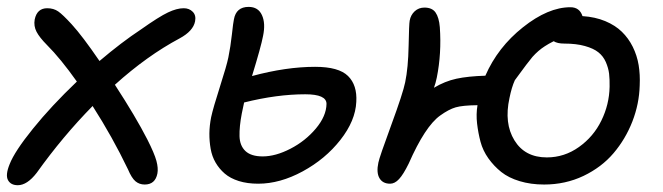

<svg xmlns="http://www.w3.org/2000/svg" viewBox="-26 -526 1935 560"><path d="M25.9 14.2Q5.4 14.2 -2.7 -0.7Q-10.7 -15.6 2 -46.9Q16.6 -84.5 70.1 -150.6Q123.5 -216.8 198.2 -288.1Q150.4 -355.5 110.8 -395Q89.4 -416.5 80.6 -433.3Q71.8 -450.2 75.2 -469.2Q82 -502 111.8 -502Q130.4 -502 143.8 -492.7Q157.2 -483.4 183.1 -455.1Q214.4 -420.9 264.2 -348.1Q328.6 -402.8 384.8 -439.9Q438 -477.5 463.9 -489.7Q489.7 -502 509.8 -502Q525.9 -502 536.1 -491.7Q546.4 -481.4 543 -463.9Q537.6 -435.5 498 -414.1Q402.8 -363.3 309.1 -278.8Q370.1 -185.1 403.8 -119.1Q424.3 -78.6 430.2 -56.9Q436 -35.2 433.1 -20Q426.8 12.2 396 12.2Q380.4 12.2 369.1 2.7Q357.9 -6.8 347.2 -32.2Q302.2 -126 244.1 -216.8Q157.2 -128.4 81.1 -22Q53.2 14.2 25.9 14.2Z M727.1 9.8Q695.3 9.8 670.4 2Q645.5 -5.9 629.4 -19.8Q613.3 -33.7 602.8 -51.8Q592.3 -69.8 588.4 -92Q584.5 -114.3 584.7 -137Q585 -159.7 589.8 -184.1Q595.7 -211.4 615.5 -273.2Q635.3 -335 640.1 -358.9Q646.5 -390.1 650.4 -425.8Q654.3 -461.4 656.2 -469.2Q662.6 -505.9 699.2 -505.9Q727.1 -505.9 738 -481.9Q749 -458 741.2 -420.9Q735.4 -390.1 709 -304.2Q808.6 -331.1 893.1 -331.1Q961.9 -331.1 989 -304.4Q1016.1 -277.8 1013.2 -229Q1010.7 -173.8 966.8 -117.9Q922.9 -62 856.7 -26.1Q790.5 9.8 727.1 9.8ZM679.2 -194.8Q671.9 -156.7 672.6 -128.9Q673.3 -101.1 689.9 -85.4Q706.5 -69.8 740.2 -69.8Q777.8 -69.8 821.3 -92.3Q864.7 -114.7 895.3 -151.1Q925.8 -187.5 926.3 -223.1Q926.3 -251 864.3 -251Q781.7 -251 686 -227.1Q680.2 -201.7 679.2 -194.8Z M1561 12.2Q1522 12.2 1489.7 2.4Q1457.5 -7.3 1436 -24.4Q1414.6 -41.5 1398.4 -64.2Q1382.3 -86.9 1375.5 -112.5Q1368.7 -138.2 1365.5 -165.5Q1362.3 -192.9 1366.7 -219.2Q1323.2 -218.8 1303 -212.9Q1282.7 -207 1257.8 -189Q1213.9 -157.7 1166 -48.8Q1150.4 -17.1 1137.9 -3.7Q1125.5 9.8 1111.8 9.8Q1090.3 9.8 1080.8 -6.3Q1071.3 -22.5 1077.6 -51.8Q1080.6 -67.4 1115 -160.9Q1149.4 -254.4 1155.8 -286.1Q1164.6 -328.6 1165.8 -392.3Q1167 -456.1 1168.9 -465.8Q1171.9 -482.4 1183.6 -493.2Q1195.3 -503.9 1211.9 -503.9Q1234.4 -503.9 1244.4 -489.5Q1254.4 -475.1 1256.8 -446.8Q1262.2 -370.6 1248 -299.8Q1244.6 -283.2 1239.7 -270Q1271.5 -289.1 1305.2 -296.4Q1338.9 -303.7 1389.6 -305.2Q1425.8 -388.2 1499.3 -446.5Q1572.8 -504.9 1637.7 -504.9Q1664.6 -504.9 1672.9 -479Q1710 -476.6 1739.3 -464.4Q1768.6 -452.1 1787.8 -433.3Q1807.1 -414.6 1819.6 -389.4Q1832 -364.3 1836.7 -336.2Q1841.3 -308.1 1839.8 -276.9Q1838.4 -223.1 1818.4 -171.6Q1798.3 -120.1 1763.4 -79.1Q1728.5 -38.1 1675.8 -12.9Q1623 12.2 1561 12.2ZM1460 -240.2Q1443.8 -166.5 1474.4 -116.7Q1504.9 -66.9 1568.8 -66.9Q1620.1 -66.9 1662.6 -97.2Q1705.1 -127.4 1728 -174.3Q1751 -221.2 1752 -272.9Q1752.4 -294.9 1750.5 -311.3Q1748.5 -327.6 1741 -345Q1733.4 -362.3 1719.2 -373.5Q1705.1 -384.8 1679.9 -391.8Q1654.8 -398.9 1619.6 -398.9Q1599.6 -398.9 1588.9 -405.8Q1573.2 -397.9 1563 -391.1Q1543.9 -378.9 1526.9 -359.9Q1518.1 -349.1 1509 -337.2Q1500 -325.2 1490.2 -311.8Q1480.5 -298.3 1475.6 -292Q1466.3 -271.5 1460 -240.2Z"/></svg>

Font: Shantell Sans Normal
Style: Italic
Weight: 400
Italic angle: -11.31°
Designer: Stephen Nixon, Anya Danilova, Shantell Martin
Foundry: Arrow Type
Version: Version 1.006;[559af2be0]